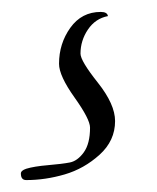

<svg xmlns="http://www.w3.org/2000/svg" viewBox="-20 -22 264 322"><path d="M173 181Q173 214 147 237.5Q121 261 88.5 270.5Q56 280 24 280Q15 280 15 269Q15 264 24 261Q37 257 60.5 255Q84 253 97 250.5Q110 248 120.5 233.5Q131 219 131 192Q131 178 105 141.5Q79 105 79 85Q79 51 98 24.5Q117 -2 149 -2Q160 -2 161 5Q140 9 127.5 27.5Q115 46 115 68Q115 80 144 116.5Q173 153 173 181Z"/></svg>

Font: Bilbo Swash Caps
Style: Regular
Weight: 400
Designer: Robert E. Leuschke
Foundry: Robert E. Leuschke
Version: Version 1.002